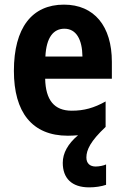

<svg xmlns="http://www.w3.org/2000/svg" viewBox="-20 -576 539 829"><path d="M353 104C353 71 371 33 436 -28V-138C386 -110 343 -98 290 -98C214 -98 177 -144 175 -236H463V-309C463 -463 387 -556 256 -556C118 -556 40 -456 40 -270C40 -92 118 10 273 10C288 10 303 9 317 8C273 45 251 85 251 127C251 193 289 233 365 233C391 233 418 229 438 222V134C428 139 408 143 393 143C369 143 353 130 353 104ZM258 -452C309 -452 335 -406 336 -332H176C180 -415 211 -452 258 -452Z"/></svg>

Font: Noto Sans Lao Looped Condensed
Style: Bold
Weight: 700
Width: 3
Designer: Mark Frömberg, Ben Mitchell
Foundry: The Fontpad Ltd
Version: Version 1.002